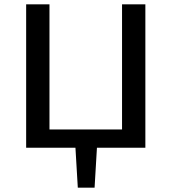

<svg xmlns="http://www.w3.org/2000/svg" viewBox="-20 -678 787 881"><path d="M337 183 325 -20H426L414 183ZM540 0V-658H647V0ZM133 0V-84H613V0ZM100 0V-658H207V0Z"/></svg>

Font: Ysabeau SemiBold
Style: Regular
Weight: 600
Designer: Christian Thalmann (Catharsis Fonts)
Version: Version 2.000;gftools[0.9.27.dev2+g8671c4b]